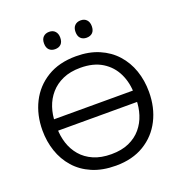

<svg xmlns="http://www.w3.org/2000/svg" viewBox="-162 -1066 1140 1214"><g transform="rotate(-20 408.5 -459.0)"><path d="M412.1 10.8Q321.3 10.8 253.4 -18.4Q185.4 -47.6 140.2 -98.9Q95 -150.2 72.6 -216.5Q50.1 -282.7 50.1 -357.1Q50.1 -460.9 92.1 -544.5Q134.1 -628 214.4 -677.1Q294.6 -726.2 408.9 -726.2Q495.9 -726.2 562.6 -697.6Q629.4 -669.1 675 -618.4Q720.6 -567.8 743.7 -501Q766.8 -434.2 766.8 -357.4Q766.8 -252.1 724.5 -168.8Q682.3 -85.5 602.9 -37.4Q523.5 10.8 412.1 10.8ZM409.8 -67.3Q479.1 -67.3 529 -89.8Q578.9 -112.2 611.2 -150.8Q643.5 -189.3 659 -238.2Q674.6 -287 674.6 -340.2V-374.6Q674.6 -451.5 644.8 -513.4Q615.1 -575.3 556.3 -611.7Q497.5 -648.1 409.8 -648.1Q341.8 -648.1 291.6 -625.8Q241.4 -603.5 208.3 -565.2Q175.1 -526.9 158.7 -477.7Q142.3 -428.6 142.3 -374.3V-340.5Q142.3 -286.3 158.2 -237.2Q174.1 -188.1 206.8 -149.9Q239.4 -111.7 290 -89.5Q340.6 -67.3 409.8 -67.3ZM126 -322.5V-398.9H695.4V-322.5ZM513.7 -812.9Q489.3 -812.9 474.4 -827.6Q459.5 -842.3 459.5 -871.2Q459.5 -899.3 474.7 -914.3Q489.8 -929.3 514.7 -929.3Q539.9 -929.3 554.4 -913.6Q568.9 -897.9 568.9 -871.2Q568.9 -842.3 554.2 -827.6Q539.5 -812.9 513.7 -812.9ZM301.7 -812.9Q277.2 -812.9 262.4 -827.6Q247.5 -842.3 247.5 -871.2Q247.5 -899.3 262.6 -914.3Q277.7 -929.3 302.7 -929.3Q327.8 -929.3 342.3 -913.6Q356.8 -897.9 356.8 -871.2Q356.8 -842.3 342.1 -827.6Q327.5 -812.9 301.7 -812.9Z"/></g></svg>

Font: Commissioner Thin
Style: Regular
Weight: 100
Designer: Kostas Bartsokas
Foundry: Kostas Bartsokas
Version: Version 1.001;gftools[0.9.23]